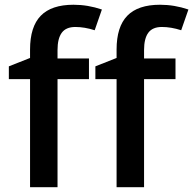

<svg xmlns="http://www.w3.org/2000/svg" viewBox="-20 -785 810 805"><path d="M353 -453.1H221.2V0H106V-453.1H17.1V-506.8L106 -542V-577.1Q106 -672.9 150.9 -719Q195.8 -765.1 288.1 -765.1Q348.6 -765.1 407.2 -745.1L377 -658.2Q334.5 -671.9 295.9 -671.9Q256.8 -671.9 239 -647.7Q221.2 -623.5 221.2 -575.2V-540H353ZM715.8 -453.1H584V0H468.8V-453.1H379.9V-506.8L468.8 -542V-577.1Q468.8 -672.9 513.7 -719Q558.6 -765.1 650.9 -765.1Q711.4 -765.1 770 -745.1L739.7 -658.2Q697.3 -671.9 658.7 -671.9Q619.6 -671.9 601.8 -647.7Q584 -623.5 584 -575.2V-540H715.8Z"/></svg>

Font: f2_56222          
Style: Regular
Weight: 600
Foundry: Ascender Corporation
Version: Version 1.10